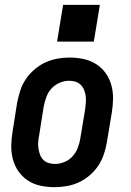

<svg xmlns="http://www.w3.org/2000/svg" viewBox="-20 -766 540 794"><path d="M206 8Q176 8 147.5 2Q119 -4 96 -19Q73 -34 57 -56.5Q41 -79 33.5 -106.5Q26 -134 26.5 -163.5Q27 -193 32 -222L51 -342Q56 -367 64 -392Q72 -417 87 -439Q102 -461 123 -479Q144 -497 168 -508Q192 -519 217.5 -523.5Q243 -528 267 -528Q297 -528 325.5 -522Q354 -516 377.5 -501Q401 -486 417 -463.5Q433 -441 440.5 -413.5Q448 -386 447.5 -356.5Q447 -327 442 -298L422 -178Q418 -153 409.5 -128Q401 -103 386.5 -81Q372 -59 351 -41Q330 -23 306 -12Q282 -1 256.5 3.5Q231 8 206 8ZM207 -88Q227 -88 246.5 -96Q266 -104 280 -119.5Q294 -135 301.5 -154.5Q309 -174 312 -193L332 -313Q334 -327 335 -341Q336 -355 334.5 -368Q333 -381 328 -393.5Q323 -406 314 -415Q305 -424 292.5 -428Q280 -432 266 -432Q247 -432 227.5 -424Q208 -416 193.5 -400.5Q179 -385 172 -365.5Q165 -346 161 -327L142 -207Q139 -193 138 -179Q137 -165 139 -152Q141 -139 145.5 -126.5Q150 -114 159 -105Q168 -96 181 -92Q194 -88 207 -88ZM368 -594H216L241 -746H393Z"/></svg>

Font: Iosevka SS04 Oblique
Style: Bold
Weight: 700
Italic angle: -9°
Monospace: yes
Designer: Belleve Invis
Foundry: Belleve Invis
Version: Version 19.0.0; ttfautohint (v1.8.4)